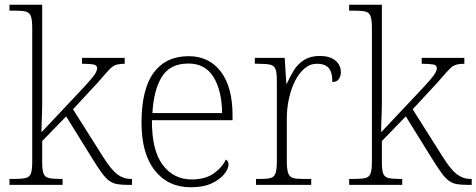

<svg xmlns="http://www.w3.org/2000/svg" viewBox="-20 -780 2010 810"><path d="M20 0V-25H38Q72 -25 88.5 -29Q105 -33 110.5 -48.5Q116 -64 116 -98V-659Q116 -695 110.5 -711Q105 -727 89.5 -731Q74 -735 46 -735H20V-760H158V-374Q158 -356 158 -336.5Q158 -317 157 -297Q156 -277 155.5 -258Q155 -239 155 -222L300 -376Q340 -418 359 -440Q378 -462 384 -473.5Q390 -485 390 -492Q390 -505 374.5 -508Q359 -511 326 -511V-536H506V-511Q486 -511 473 -507.5Q460 -504 450 -495Q440 -486 426 -470Q412 -454 390 -429L288 -319L415 -118Q449 -64 475 -44.5Q501 -25 533 -25H537V0H523Q495 0 476 -3Q457 -6 442 -16.5Q427 -27 411 -48.5Q395 -70 372 -107L259 -289L158 -185V-97Q158 -63 163.5 -48Q169 -33 186 -29Q203 -25 236 -25H244V0Z M785 10Q689 10 633 -61Q577 -132 577 -262Q577 -404 628.5 -473.5Q680 -543 776 -543Q862 -543 911.5 -478Q961 -413 961 -294V-273H621Q620 -147 666 -85Q712 -23 789 -23Q845 -23 880.5 -47.5Q916 -72 933 -107Q938 -104 941 -99Q944 -94 944 -86Q944 -68 926 -45.5Q908 -23 873 -6.5Q838 10 785 10ZM917 -303Q916 -397 881 -454.5Q846 -512 775 -512Q697 -512 662.5 -455.5Q628 -399 623 -303Z M1060 0V-25H1078Q1106 -25 1121.5 -29Q1137 -33 1142.5 -49.5Q1148 -66 1148 -101V-439Q1148 -473 1142.5 -488Q1137 -503 1120.5 -507Q1104 -511 1070 -511H1055V-536H1181L1188 -427H1190Q1203 -456 1219.5 -483Q1236 -510 1263 -527Q1290 -544 1329 -544Q1371 -544 1394.5 -525Q1418 -506 1418 -475Q1418 -459 1409.5 -446.5Q1401 -434 1382 -434Q1382 -463 1375 -479.5Q1368 -496 1353.5 -503.5Q1339 -511 1317 -511Q1288 -511 1264.5 -491Q1241 -471 1224.5 -438Q1208 -405 1199 -364Q1190 -323 1190 -280V-100Q1190 -65 1196 -49Q1202 -33 1217 -29Q1232 -25 1260 -25H1293V0Z M1453 0V-25H1471Q1505 -25 1521.5 -29Q1538 -33 1543.5 -48.5Q1549 -64 1549 -98V-659Q1549 -695 1543.5 -711Q1538 -727 1522.5 -731Q1507 -735 1479 -735H1453V-760H1591V-374Q1591 -356 1591 -336.5Q1591 -317 1590 -297Q1589 -277 1588.5 -258Q1588 -239 1588 -222L1733 -376Q1773 -418 1792 -440Q1811 -462 1817 -473.5Q1823 -485 1823 -492Q1823 -505 1807.5 -508Q1792 -511 1759 -511V-536H1939V-511Q1919 -511 1906 -507.5Q1893 -504 1883 -495Q1873 -486 1859 -470Q1845 -454 1823 -429L1721 -319L1848 -118Q1882 -64 1908 -44.5Q1934 -25 1966 -25H1970V0H1956Q1928 0 1909 -3Q1890 -6 1875 -16.5Q1860 -27 1844 -48.5Q1828 -70 1805 -107L1692 -289L1591 -185V-97Q1591 -63 1596.5 -48Q1602 -33 1619 -29Q1636 -25 1669 -25H1677V0Z"/></svg>

Font: Noto Serif Bengali ExtraLight
Style: Regular
Weight: 250
Version: Version 2.003